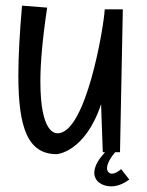

<svg xmlns="http://www.w3.org/2000/svg" viewBox="-20 -535 519 680"><path d="M438 101 409 64C400 72 388 80 376 80C366 80 359 71 359 61C359 43 374 20 388 4H405L415 -502H351C347 -434 284 -63 184 -63C174 -63 123 -65 123 -247C123 -310 130 -394 147 -508L58 -515C50 -421 45 -339 45 -268C45 -83 78 11 181 11C181 11 281 5 338 -166L344 4H352C333 25 314 51 314 77C314 108 343 125 374 125C397 125 418 115 438 101Z"/></svg>

Font: Englebert
Style: Regular
Weight: 400
Designer: Astigmatic (AOETI)
Foundry: Astigmatic (AOETI)
Version: Version 1.000